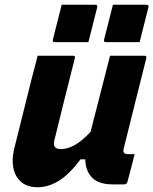

<svg xmlns="http://www.w3.org/2000/svg" viewBox="-20 -774 644 806"><path d="M138 -540H286Q298 -540 294 -529Q272 -442 250.5 -356.5Q229 -271 208 -184Q199 -148 236 -148Q261 -148 291 -163.5Q321 -179 360 -220Q372 -266 383.5 -311.5Q395 -357 409 -411.5Q423 -466 442 -540H586Q597 -540 594 -529Q570 -433 544.5 -332Q519 -231 499 -149Q496 -137 501 -132Q506 -127 515 -127H545Q538 -98 530.5 -69Q523 -40 515 -11Q512 0 501 0H453Q395 0 367 -28Q339 -56 338 -105H318Q271 -42 227 -15Q183 12 138 12Q94 12 68.5 -10.5Q43 -33 36 -69.5Q29 -106 39 -147Q57 -221 76 -295.5Q95 -370 113 -444Q120 -470 126.5 -495Q133 -520 138 -540ZM239 -754H380Q391 -754 388 -743L351 -597H210Q199 -597 202 -608ZM454 -754H595Q606 -754 603 -743L566 -597H425Q414 -597 417 -608Z"/></svg>

Font: Recursive Mn Lnr St XBd
Style: Italic
Weight: 800
Italic angle: -15°
Monospace: yes
Version: Version 1.079;hotconv 1.0.112;makeotfexe 2.5.65598; ttfautoh